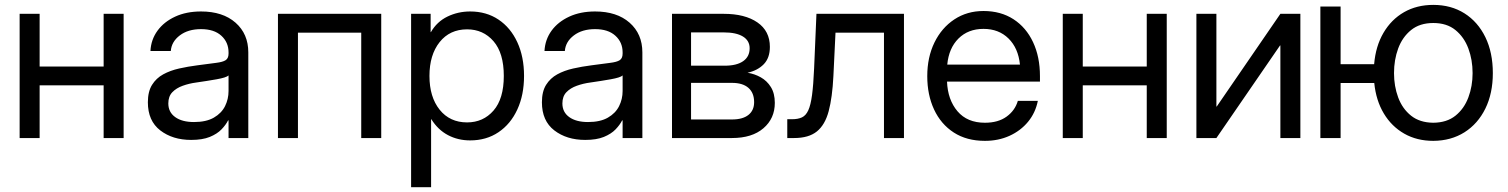

<svg xmlns="http://www.w3.org/2000/svg" viewBox="-20 -573 6261 797"><path d="M144.5 -515.6V-296.9H410.2V-515.6H493.2V0H410.2V-218.8H144.5V0H61.5V-515.6Z M773.4 7.8Q696.8 7.8 645.3 -31.7Q593.8 -71.3 593.8 -148.4Q593.8 -192.9 611.1 -220.7Q628.4 -248.5 657.5 -264.4Q686.5 -280.3 723.4 -288.6Q760.3 -296.9 798.8 -301.8Q848.1 -308.6 876.5 -312Q904.8 -315.4 916.7 -323.2Q928.7 -331.1 928.7 -350.6V-355.5Q928.7 -397.5 898.7 -424.8Q868.7 -452.1 814.5 -452.1Q760.7 -452.1 726.3 -426Q691.9 -399.9 689 -361.3H604.5Q606.9 -408.7 633.8 -445.6Q660.6 -482.4 707 -503.9Q753.4 -525.4 814.5 -525.4Q904.8 -525.4 957.8 -478.8Q1010.7 -432.1 1010.7 -355.5V0H928.7V-73.2H926.8Q917.5 -54.7 899.4 -35.9Q881.3 -17.1 850.8 -4.6Q820.3 7.8 773.4 7.8ZM785.2 -66.4Q835.9 -66.4 867.7 -84.7Q899.4 -103 914.1 -132.3Q928.7 -161.6 928.7 -195.3V-259.8Q919.4 -251 879.4 -243.9Q839.4 -236.8 794.9 -230.5Q765.1 -226.6 738.5 -217Q711.9 -207.5 695.3 -190.2Q678.7 -172.9 678.7 -143.6Q678.7 -107.4 707.3 -86.9Q735.8 -66.4 785.2 -66.4Z M1562.5 -515.6V0H1479.5V-437.5H1216.8V0H1133.8V-515.6Z M1686.5 204.1V-515.6H1767.6V-439.5H1768.6Q1793.5 -482.9 1837.4 -504.2Q1881.3 -525.4 1931.6 -525.4Q1999 -525.4 2049.3 -491.7Q2099.6 -458 2127.4 -397.7Q2155.3 -337.4 2155.3 -257.8Q2155.3 -178.7 2127.4 -118.4Q2099.6 -58.1 2049.3 -24.2Q1999 9.8 1931.6 9.8Q1881.3 9.8 1839.8 -12Q1798.3 -33.7 1770.5 -78.1H1769.5V204.1ZM1918.9 -64.9Q1985.8 -64.9 2028.6 -114Q2071.3 -163.1 2071.3 -257.8Q2071.3 -352.5 2028.6 -401.9Q1985.8 -451.2 1918.9 -451.2Q1847.2 -451.2 1804.9 -398.2Q1762.7 -345.2 1762.7 -257.8Q1762.7 -170.4 1804.9 -117.7Q1847.2 -64.9 1918.9 -64.9Z M2409.2 7.8Q2332.5 7.8 2281 -31.7Q2229.5 -71.3 2229.5 -148.4Q2229.5 -192.9 2246.8 -220.7Q2264.2 -248.5 2293.2 -264.4Q2322.3 -280.3 2359.1 -288.6Q2396 -296.9 2434.6 -301.8Q2483.9 -308.6 2512.2 -312Q2540.5 -315.4 2552.5 -323.2Q2564.5 -331.1 2564.5 -350.6V-355.5Q2564.5 -397.5 2534.4 -424.8Q2504.4 -452.1 2450.2 -452.1Q2396.5 -452.1 2362.1 -426Q2327.6 -399.9 2324.7 -361.3H2240.2Q2242.7 -408.7 2269.5 -445.6Q2296.4 -482.4 2342.8 -503.9Q2389.2 -525.4 2450.2 -525.4Q2540.5 -525.4 2593.5 -478.8Q2646.5 -432.1 2646.5 -355.5V0H2564.5V-73.2H2562.5Q2553.2 -54.7 2535.2 -35.9Q2517.1 -17.1 2486.6 -4.6Q2456.1 7.8 2409.2 7.8ZM2420.9 -66.4Q2471.7 -66.4 2503.4 -84.7Q2535.2 -103 2549.8 -132.3Q2564.5 -161.6 2564.5 -195.3V-259.8Q2555.2 -251 2515.1 -243.9Q2475.1 -236.8 2430.7 -230.5Q2400.9 -226.6 2374.3 -217Q2347.7 -207.5 2331.1 -190.2Q2314.5 -172.9 2314.5 -143.6Q2314.5 -107.4 2343 -86.9Q2371.6 -66.4 2420.9 -66.4Z M2769.5 0V-515.6H2984.4Q3072.3 -515.6 3124 -480Q3175.8 -444.3 3175.8 -378.4Q3175.8 -332.5 3150.4 -306.4Q3125 -280.3 3083 -271Q3111.8 -266.6 3137.7 -252.2Q3163.6 -237.8 3179.9 -211.7Q3196.3 -185.5 3196.3 -146Q3196.3 -81.1 3148.9 -40.5Q3101.6 0 3018.6 0ZM2848.6 -77.1H3018.6Q3063 -77.1 3086.7 -95.9Q3110.4 -114.7 3110.4 -148.9Q3110.4 -187.5 3086.7 -208.3Q3063 -229 3018.6 -229H2848.6ZM2848.6 -300.3H2988.3Q3038.1 -300.3 3064.9 -319.1Q3091.8 -337.9 3091.8 -372.6Q3091.8 -404.3 3064 -421.4Q3036.1 -438.5 2984.4 -438.5H2848.6Z M3248 0V-78.1H3267.6Q3292.5 -78.1 3308.8 -85.7Q3325.2 -93.3 3335.2 -115Q3345.2 -136.7 3350.8 -178.5Q3356.4 -220.2 3359.4 -289.1L3369.1 -515.6H3732.4V0H3649.4V-437.5H3448.2L3439.5 -257.8Q3435.1 -168.5 3419.9 -111.6Q3404.8 -54.7 3370.8 -27.3Q3336.9 0 3276.4 0Z M4068.4 11.7Q3992.7 11.7 3939.2 -22.9Q3885.7 -57.6 3857.4 -118.4Q3829.1 -179.2 3829.1 -256.8Q3829.1 -335.4 3858.9 -396.5Q3888.7 -457.5 3941.4 -492.4Q3994.1 -527.3 4062.5 -527.3Q4134.3 -527.3 4187 -493.2Q4239.7 -459 4268.3 -397.9Q4296.9 -336.9 4296.9 -256.8V-234.4H3911.1Q3914.1 -158.7 3954.6 -111.1Q3995.1 -63.5 4068.4 -63.5Q4123.5 -63.5 4158.4 -88.9Q4193.4 -114.3 4205.1 -154.3H4288.1Q4278.3 -105 4247.6 -67.6Q4216.8 -30.3 4170.7 -9.3Q4124.5 11.7 4068.4 11.7ZM3912.1 -304.7H4213.9Q4207 -373 4166.5 -413.1Q4126 -453.1 4062.5 -453.1Q3999 -453.1 3958.7 -413.1Q3918.5 -373 3912.1 -304.7Z M4474.6 -515.6V-296.9H4740.2V-515.6H4823.2V0H4740.2V-218.8H4474.6V0H4391.6V-515.6Z M5377.9 0H5294.9V-384.3H5293.5L5029.3 0H4946.3V-515.6H5029.3V-130.9H5030.8L5294.9 -515.6H5377.9Z M5544.9 -545.9V-306.6H5684.1Q5690.4 -381.3 5722.9 -436.8Q5755.4 -492.2 5808.3 -522.5Q5861.3 -552.7 5929.7 -552.7Q6003.4 -552.7 6059.1 -517.6Q6114.7 -482.4 6145.8 -418.7Q6176.8 -355 6176.8 -269.5Q6176.8 -185.5 6145.8 -122.3Q6114.7 -59.1 6059.1 -23.9Q6003.4 11.2 5929.7 11.7Q5861.8 11.7 5809.3 -18.1Q5756.8 -47.9 5724.4 -101.8Q5691.9 -155.8 5684.6 -228.5H5544.9V0H5460.9V-545.9ZM5929.7 -63.5Q5985.8 -64 6021.7 -92.8Q6057.6 -121.6 6075.2 -168.5Q6092.8 -215.3 6092.8 -269.5Q6092.8 -324.7 6075.2 -371.8Q6057.6 -418.9 6021.7 -448.2Q5985.8 -477.5 5929.7 -477.5Q5873.5 -477.5 5837.4 -448.2Q5801.3 -418.9 5783.9 -371.8Q5766.6 -324.7 5766.6 -269.5Q5766.6 -215.3 5783.9 -168.5Q5801.3 -121.6 5837.4 -92.8Q5873.5 -64 5929.7 -63.5Z"/></svg>

Font: Inter Display
Style: Regular
Weight: 400
Designer: Rasmus Andersson
Foundry: rsms
Version: Version 4.000;git-37864ae